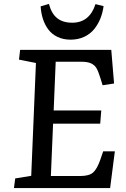

<svg xmlns="http://www.w3.org/2000/svg" viewBox="-20 -953 639 973"><path d="M228 -933.1Q240.7 -884.3 269.5 -861.1Q298.3 -837.9 346.2 -837.9Q433.6 -837.9 463.9 -932.1L504.9 -921.9Q500.5 -888.7 488.8 -859.4Q477.1 -830.1 457.3 -805.4Q437.5 -780.8 406.7 -766.4Q376 -752 337.9 -752Q300.8 -752 272 -765.6Q243.2 -779.3 225.3 -803Q207.5 -826.7 197.8 -856.4Q188 -886.2 186 -920.9ZM162.1 -633.8 76.2 -650.9 82 -700.2H543.9L558.1 -529.8L500 -521L488.8 -557.1Q478.5 -590.8 469.2 -606.9Q460 -623 442.1 -631.6Q424.3 -640.1 393.1 -640.1H262.2L252 -393.1H493.2L487.8 -326.2H249L237.8 -61H386.2Q431.2 -61 451.4 -78.4Q471.7 -95.7 488.8 -145L502.9 -186H562L538.1 0H50.8L57.1 -48.8L138.2 -62Z"/></svg>

Font: Literata Book Medium
Style: Italic
Weight: 500
Italic angle: -3°
Designer: Latin by Veronika Burian and Jose Scaglione. Greek by Irene Vlachou. Cyrillic by Vera Evstafieva
Foundry: TypeTogether
Version: Version 1.003;PS 001.003;hotconv 1.0.88;makeotf.lib2.5.64775